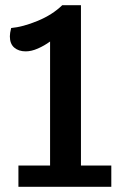

<svg xmlns="http://www.w3.org/2000/svg" viewBox="-20 -720 499 740"><path d="M409 -82V0H51V-82H173V-560Q151 -544 126 -533Q101 -522 79 -522Q52 -522 35 -536.5Q18 -551 18 -580Q18 -592 23 -612Q68 -616 125 -639.5Q182 -663 220 -700H292V-82Z"/></svg>

Font: Krub SemiBold
Style: Regular
Weight: 600
Version: Version 1.000; ttfautohint (v1.6)